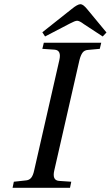

<svg xmlns="http://www.w3.org/2000/svg" viewBox="-20 -896 528 916"><path d="M182 -742 322 -853Q350 -876 364 -876Q377 -876 397 -851L488 -741L470 -722L380 -781Q359 -797 348 -797Q338 -797 312 -783L195 -722ZM40 0 46 -29 101 -35Q119 -36 128.5 -47.5Q138 -59 143 -83L263 -609Q274 -656 241 -659L182 -663L189 -692H463L456 -663L401 -658Q383 -657 374 -645Q365 -633 359 -609L239 -83Q228 -36 261 -33L320 -29L314 0Z"/></svg>

Font: Heuristica
Style: Italic
Weight: 400
Italic angle: -13°
Version: Version 1.0.2